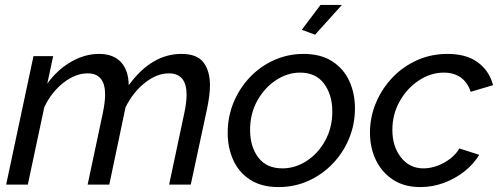

<svg xmlns="http://www.w3.org/2000/svg" viewBox="-20 -750 2032 780"><path d="M116 -522H196L172 -410Q212 -466 268 -498.5Q324 -531 382 -531Q440 -531 471 -498Q502 -465 503 -404Q596 -531 717 -531Q781 -531 807 -496Q833 -461 833 -404Q833 -383 830 -360Q827 -337 822 -312L755 0H667L729 -292Q738 -334 738 -365Q738 -452 666 -452Q617 -452 568.5 -413.5Q520 -375 490 -314L424 0H336L398 -292Q407 -336 407 -366Q407 -452 336 -452Q287 -452 238.5 -414.5Q190 -377 160 -315L93 0H5Z M1112 10Q1042 10 996 -20Q950 -50 927.5 -100Q905 -150 905 -210Q905 -276 929 -334Q953 -392 995.5 -436.5Q1038 -481 1094 -506Q1150 -531 1213 -531Q1283 -531 1329.5 -501Q1376 -471 1399 -421Q1422 -371 1422 -310Q1422 -245 1398 -187Q1374 -129 1331 -84.5Q1288 -40 1232 -15Q1176 10 1112 10ZM1127 -66Q1179 -66 1225.5 -96Q1272 -126 1301 -178.5Q1330 -231 1330 -297Q1330 -365 1296.5 -410Q1263 -455 1199 -455Q1148 -455 1101.5 -424.5Q1055 -394 1025.5 -341.5Q996 -289 996 -222Q996 -154 1029.5 -110Q1063 -66 1127 -66ZM1260 -609 1206 -629 1282 -730H1369Z M1688 10Q1622 10 1576.5 -20Q1531 -50 1507 -100Q1483 -150 1483 -211Q1483 -274 1507 -331.5Q1531 -389 1573.5 -434Q1616 -479 1673.5 -505Q1731 -531 1798 -531Q1875 -531 1921.5 -496.5Q1968 -462 1983 -404L1892 -377Q1880 -415 1852 -435Q1824 -455 1783 -455Q1730 -455 1682 -423.5Q1634 -392 1604 -339Q1574 -286 1574 -222Q1574 -155 1609 -110.5Q1644 -66 1700 -66Q1729 -66 1758 -77Q1787 -88 1810.5 -106.5Q1834 -125 1846 -147L1927 -121Q1904 -83 1866.5 -53.5Q1829 -24 1783 -7Q1737 10 1688 10Z"/></svg>

Font: Raleway Medium
Style: Italic
Weight: 500
Italic angle: -12°
Designer: Matt McInerney, Pablo Impallari, Rodrigo Fuenzalida
Foundry: Matt McInerney, Pablo Impallari, Rodrigo Fuenzalida
Version: Version 4.026